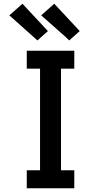

<svg xmlns="http://www.w3.org/2000/svg" viewBox="-20 -1006 540 1026"><path d="M123 0V-96H194V-639H123V-735H377V-639H306V-96H377V0ZM350 -790 329 -810 200 -924 270 -986 406 -840ZM180 -790 30 -924 100 -986 236 -840Z"/></svg>

Font: Zed Mono
Style: Bold
Weight: 700
Monospace: yes
Designer: Belleve Invis
Foundry: Belleve Invis
Version: Version 1.0.0; ttfautohint (v1.8.4)